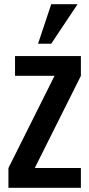

<svg xmlns="http://www.w3.org/2000/svg" viewBox="-20 -891 422 911"><path d="M51.3 -531.2V-625H363.8V-531.2L145 -93.8H363.8V0H20V-93.8L238.8 -531.2ZM223.1 -683.6H160.6L223.1 -871.1H348.1Z"/></svg>

Font: Oswald
Style: Book
Weight: 400
Designer: vernon adams
Foundry: vernon adams
Version: Version 1.000